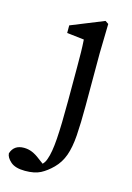

<svg xmlns="http://www.w3.org/2000/svg" viewBox="-197 -547 587 854"><g transform="rotate(15 97.0 -119.5)"><path d="M6 249Q-39 249 -60.5 230Q-82 211 -83 192Q-70 151 -24 151Q-4 151 14 158.5Q32 166 51 181L74 198Q85 187 90 171Q102 139 106.5 74.5Q111 10 111 -102V-257Q111 -298 110.5 -325.5Q110 -353 108 -383L29 -392V-427L180 -488L195 -478L192 -342V-100Q192 -19 188 37Q184 93 170.5 130.5Q157 168 130 195Q104 221 77 235Q50 249 6 249Z"/></g></svg>

Font: Source Serif Pro
Style: Regular
Weight: 400
Designer: Frank Grießhammer
Foundry: Adobe Systems Incorporated
Version: Version 3.001;hotconv 1.0.111;makeotfexe 2.5.65597